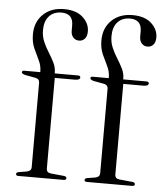

<svg xmlns="http://www.w3.org/2000/svg" viewBox="-52 -768 692 814"><g transform="rotate(5 294.0 -361.0)"><path d="M174 -42Q174 -24.5 192.5 -22.5L248 -17Q260 -16 260 -8Q260 0 248.5 0H56Q46 0 46 -7.5Q46 -14.5 57 -16.5L91 -22Q109.5 -26 109.5 -41V-401.5Q109.5 -416.5 93.5 -420.5L47.5 -429Q33 -433 33 -439.5Q33 -446.5 42.5 -446.5H110.5V-450Q110.5 -474.5 99.2 -497Q88 -519.5 76.8 -544.8Q65.5 -570 65.5 -603.5Q65.5 -656 99.2 -688.8Q133 -721.5 188 -721.5Q240 -721.5 268.2 -695.8Q296.5 -670 296.5 -636Q296.5 -615.5 287 -604.8Q277.5 -594 262.5 -594Q247.5 -594 237.8 -604.5Q228 -615 228 -633.5V-656Q228 -706 178 -706Q144.5 -705.5 125.5 -684.2Q106.5 -663 106.5 -625Q106.5 -598.5 116.2 -576Q126 -553.5 139 -533Q152 -512.5 162 -492.2Q172 -472 172 -450.5V-446.5H270.5Q281.5 -446.5 281.5 -439Q281.5 -427.5 260 -427.5H174ZM465.5 -42Q465.5 -24.5 484 -22.5L539.5 -17Q551.5 -16 551.5 -8Q551.5 0 540 0H347.5Q337.5 0 337.5 -7.5Q337.5 -14.5 348.5 -16.5L382.5 -22Q401 -26 401 -41V-401.5Q401 -416.5 385 -420.5L339 -429Q324.5 -433 324.5 -439.5Q324.5 -446.5 334 -446.5H402V-450Q402 -474.5 390.8 -497Q379.5 -519.5 368.2 -544.8Q357 -570 357 -603.5Q357 -656 390.8 -688.8Q424.5 -721.5 479.5 -721.5Q531.5 -721.5 559.8 -695.8Q588 -670 588 -636Q588 -615.5 578.5 -604.8Q569 -594 554 -594Q539 -594 529.2 -604.5Q519.5 -615 519.5 -633.5V-656Q519.5 -706 469.5 -706Q436 -705.5 417 -684.2Q398 -663 398 -625Q398 -598.5 407.8 -576Q417.5 -553.5 430.5 -533Q443.5 -512.5 453.5 -492.2Q463.5 -472 463.5 -450.5V-446.5H562Q573 -446.5 573 -439Q573 -427.5 551.5 -427.5H465.5Z"/></g></svg>

Font: Fraunces 72pt S000 Light
Style: Regular
Weight: 300
Version: Version 1.000; ttfautohint (v1.8.3)